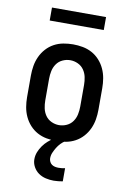

<svg xmlns="http://www.w3.org/2000/svg" viewBox="-100 -766 700 1049"><g transform="rotate(10 250.0 -241.0)"><path d="M250 8Q223 8 196 3Q169 -2 145 -15Q121 -28 102.5 -48.5Q84 -69 72.5 -94Q61 -119 56.5 -146Q52 -173 52 -200V-320Q52 -347 56.5 -374Q61 -401 72.5 -426Q84 -451 102.5 -471.5Q121 -492 145 -505Q169 -518 196 -523Q223 -528 250 -528Q277 -528 304 -523Q331 -518 355 -505Q379 -492 397.5 -471.5Q416 -451 427.5 -426Q439 -401 443.5 -374Q448 -347 448 -320V-200Q448 -173 443.5 -146Q439 -119 427.5 -94Q416 -69 397.5 -48.5Q379 -28 355 -15Q331 -2 304 3Q277 8 250 8ZM250 -80Q272 -80 292.5 -89.5Q313 -99 325.5 -117Q338 -135 342.5 -156.5Q347 -178 347 -200V-320Q347 -342 342.5 -363.5Q338 -385 325.5 -403Q313 -421 292.5 -430.5Q272 -440 250 -440Q228 -440 207.5 -430.5Q187 -421 174.5 -403Q162 -385 157.5 -363.5Q153 -342 153 -320V-200Q153 -178 157.5 -156.5Q162 -135 174.5 -117Q187 -99 207.5 -89.5Q228 -80 250 -80ZM274 224Q252 224 230 219Q208 214 190 201.5Q172 189 161 169Q150 149 150 127Q150 106 157.5 87Q165 68 177 51Q189 34 204.5 20.5Q220 7 237 -4L244 -8H301V0Q287 8 275.5 20Q264 32 255.5 46Q247 60 240.5 75Q234 90 234 107Q234 116 238.5 125.5Q243 135 251 140.5Q259 146 268.5 148Q278 150 288 150Q297 150 306 149Q315 148 324 146V219Q312 221 299.5 222.5Q287 224 274 224ZM101 -634V-706H401V-634Z"/></g></svg>

Font: Iosevka Custom Semibold
Style: Regular
Weight: 600
Designer: Belleve Invis
Foundry: Belleve Invis
Version: Version 27.0.2; ttfautohint (v1.8.4)